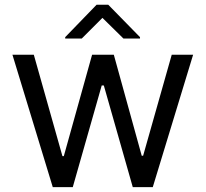

<svg xmlns="http://www.w3.org/2000/svg" viewBox="-20 -771 847 791"><path d="M775.6 -545.5 609.4 0H527L407.7 -419H399.1L279.8 0H197.4L31.2 -545.5H119.3L237.2 -127.8H242.9L359.4 -545.5H448.9L563.9 -129.3H569.6L687.5 -545.5ZM316.8 -612.2 402 -697.4 488.6 -612.2H556.8V-617.9L426.1 -751.4H377.8L248.6 -617.9V-612.2Z"/></svg>

Font: Interface
Style: Regular
Weight: 400
Designer: Rasmus Andersson
Foundry: rsms
Version: Version 1.8